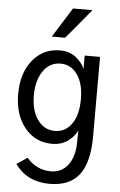

<svg xmlns="http://www.w3.org/2000/svg" viewBox="-66 -854 710 1132"><g transform="rotate(5 289.0 -288.0)"><path d="M133.8 -279.3Q133.8 -188.5 172.9 -134.3Q211.9 -80.1 274.4 -80.1Q336.9 -80.1 374.5 -132.8Q412.1 -185.5 412.1 -280.3Q412.1 -373 374 -425.8Q335.9 -478.5 275.4 -478.5Q210.9 -478.5 172.4 -422.9Q133.8 -367.2 133.8 -279.3ZM41 -278.3Q41 -403.3 103.5 -479.5Q166 -555.7 263.7 -555.7Q321.3 -555.7 358.9 -525.9Q396.5 -496.1 412.1 -459V-538.1H502.9V-67.4Q502.9 85 446.8 159.2Q390.6 233.4 270.5 233.4Q138.7 233.4 66.4 133.8L128.9 91.8Q188.5 159.2 272.5 159.2Q336.9 159.2 374 109.4Q411.1 59.6 412.1 -22.5Q412.1 -36.1 412.6 -60.5Q413.1 -85 413.1 -94.7Q393.6 -54.7 355.5 -28.8Q317.4 -2.9 266.6 -2.9Q165 -2.9 103 -79.6Q41 -156.2 41 -278.3ZM209 -632.8 319.3 -808.6H434.6L288.1 -632.8Z"/></g></svg>

Font: Gothic A1 Medium
Style: Regular
Weight: 500
Designer: HanYang I&C Co.,Ltd.
Foundry: HanYang I&C Co.,Ltd.
Version: Version 2.50